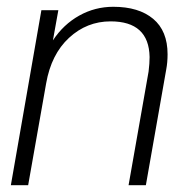

<svg xmlns="http://www.w3.org/2000/svg" viewBox="-20 -546 552 566"><path d="M410 0H359L418 -335Q421 -359 421 -378Q419 -483 306 -483Q236 -483 183.5 -434.5Q131 -386 116 -300L63 0H12L102 -516H152L136 -427Q167 -474 213.5 -500Q260 -526 314 -526Q389 -526 431.5 -490.5Q474 -455 474 -386Q474 -362 470 -341Z"/></svg>

Font: Creato Display Light
Style: Italic
Weight: 300
Italic angle: -10°
Version: Version 1.000